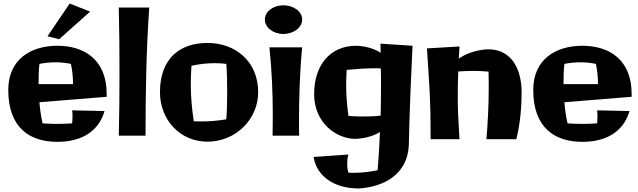

<svg xmlns="http://www.w3.org/2000/svg" viewBox="-20 -779 3627 1091"><path d="M586 -246C586 -438 461 -519 306 -519C158 -519 27 -444 27 -268C27 -51 151 27 306 27C433 27 538 -24 574 -148L390 -152C392 -140 392 -129 392 -117C392 -104 391 -91 390 -78C361 -76 334 -75 305 -75C278 -75 251 -76 222 -78C213 -118 207 -158 204 -198L586 -229ZM199 -301C199 -343 200 -380 204 -416C235 -422 265 -425 295 -425C325 -425 355 -422 383 -416C391 -379 395 -341 395 -301H199ZM376 -759 250 -573 316 -556 492 -713Z M655 -736C658 -612 659 -488 659 -364C659 -245 658 -127 655 -8H807C807 -249 811 -491 828 -736Z M1266 -101C1219 -93 1172 -89 1127 -89C1111 -89 1096 -89 1081 -90C1070 -164 1064 -232 1064 -301C1064 -335 1066 -370 1068 -405C1111 -415 1155 -420 1200 -420C1222 -420 1244 -419 1266 -416C1270 -362 1271 -311 1271 -259C1271 -208 1270 -156 1266 -101ZM1447 -255C1447 -430 1318 -535 1159 -535C1001 -535 889 -446 889 -255C889 -100 1001 26 1159 26C1318 26 1447 -100 1447 -255Z M1511 -510C1524 -384 1530 -256 1530 -127C1530 -88 1529 -48 1529 -8H1680C1679 -33 1679 -58 1679 -83C1679 -223 1683 -365 1697 -510ZM1697 -668C1697 -713 1649 -749 1590 -749C1532 -749 1485 -713 1485 -668C1485 -623 1532 -586 1590 -586C1649 -586 1697 -623 1697 -668Z M2142 -531C2142 -514 2143 -496 2143 -479C2083 -519 2004 -519 2004 -519C1854 -519 1765 -407 1765 -244C1765 -81 1891 10 1999 10C1999 10 2078 10 2139 -29C2136 43 2132 115 2126 188C2080 198 2034 203 1988 203C1978 203 1969 203 1960 202C1954 185 1953 168 1953 152C1953 134 1954 116 1960 99L1762 113C1778 218 1874 292 2019 292C2162 283 2296 211 2303 46C2303 46 2305 -120 2324 -519ZM2145 -299C2145 -240 2144 -181 2143 -122C2107 -118 2077 -117 2041 -117C2017 -117 1991 -118 1960 -120C1952 -178 1947 -236 1947 -295C1947 -324 1948 -352 1950 -382C2015 -388 2060 -391 2109 -391C2120 -391 2132 -391 2144 -390C2145 -360 2145 -329 2145 -299Z M2944 -255C2944 -373 2896 -499 2753 -499C2753 -499 2661 -498 2587 -446L2591 -515L2406 -504C2421 -271 2427 -222 2427 12H2591C2584 -96 2581 -165 2581 -231C2581 -276 2582 -320 2584 -373C2613 -375 2642 -376 2669 -376C2698 -376 2727 -375 2756 -372C2757 -340 2757 -307 2757 -275C2757 -179 2752 -84 2744 12H2914C2936 -77 2944 -169 2944 -255Z M3569 -246C3569 -438 3444 -519 3289 -519C3141 -519 3010 -444 3010 -268C3010 -51 3134 27 3289 27C3416 27 3521 -24 3557 -148L3373 -152C3375 -140 3375 -129 3375 -117C3375 -104 3374 -91 3373 -78C3344 -76 3317 -75 3288 -75C3261 -75 3234 -76 3205 -78C3196 -118 3190 -158 3187 -198L3569 -229ZM3182 -301C3182 -343 3183 -380 3187 -416C3218 -422 3248 -425 3278 -425C3308 -425 3338 -422 3366 -416C3374 -379 3378 -341 3378 -301H3182Z"/></svg>

Font: Galindo
Style: Regular
Weight: 400
Designer: Astigmatic (AOETI)
Foundry: Astigmatic (AOETI)
Version: Version 1.000